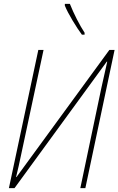

<svg xmlns="http://www.w3.org/2000/svg" viewBox="-20 -972 612 992"><path d="M26 0H55L532 -654L534 -653Q526 -619 520 -590.5Q514 -562 504 -519L395 0H421L572 -714H545L65 -57H63Q71 -91 76.5 -114Q82 -137 89 -172L205 -714H178ZM403 -793H417V-803Q398 -832 377.5 -872Q357 -912 341 -952H315V-943Q328 -911 355 -866Q382 -821 403 -793Z"/></svg>

Font: Noto Sans UI SemiCondensed Thin
Style: Italic
Weight: 250
Width: 4
Italic angle: -12°
Designer: Monotype Design Team
Foundry: Monotype Imaging Inc.
Version: Version 1.901